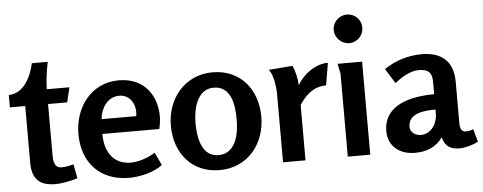

<svg xmlns="http://www.w3.org/2000/svg" viewBox="-50 -882 2569 1022"><g transform="rotate(-5 1234.0 -371.0)"><path d="M224 -642H139C124 -573 84 -486 2 -484V-418H84V-116C84 -28 123 10 209 10C245 10 292 0 327 -11L313 -86C292 -81 270 -76 248 -76C208 -76 206 -120 206 -143V-418H308L327 -497H206C207 -545 214 -595 224 -642Z M592 -511C442 -511 353 -385 353 -245C353 -91 447 11 603 11C658 11 735 -6 781 -42L749 -110C701 -82 656 -69 617 -69C535 -69 480 -127 480 -234H784C790 -256 793 -280 793 -302C793 -409 730 -511 592 -511ZM587 -429C647 -429 678 -371 668 -313H483C486 -365 521 -429 587 -429Z M1086 12C1237 12 1331 -108 1331 -252C1331 -396 1243 -510 1092 -510C943 -510 847 -389 847 -246C847 -102 935 12 1086 12ZM1087 -68C994 -68 979 -176 979 -248C979 -318 1000 -428 1091 -428C1187 -428 1199 -323 1199 -248C1199 -175 1181 -68 1087 -68Z M1520 -507 1393 -497C1417 -465 1425 -401 1425 -363V0H1545V-296C1586 -358 1630 -388 1689 -388L1709 -507C1642 -507 1577 -458 1544 -402C1543 -436 1534 -476 1520 -507Z M1908 -678C1908 -720 1874 -754 1832 -754C1790 -754 1755 -720 1755 -678C1755 -636 1790 -601 1832 -601C1874 -601 1908 -636 1908 -678ZM1891 -497H1760L1771 -443V0H1891Z M2211 -509C2139 -509 2069 -488 2009 -447L2058 -368C2093 -395 2140 -426 2186 -426C2236 -426 2258 -409 2258 -356V-291C2143 -291 1987 -262 1987 -117C1987 -35 2050 11 2128 11C2190 11 2241 -7 2278 -59C2290 -10 2319 8 2367 8C2398 8 2438 -3 2468 -19L2449 -87C2436 -82 2423 -79 2410 -79C2391 -79 2378 -89 2378 -128V-347C2378 -455 2317 -509 2211 -509ZM2258 -209V-186C2258 -137 2225 -81 2170 -81C2142 -81 2112 -98 2112 -129C2112 -204 2202 -209 2258 -209Z"/></g></svg>

Font: Rosario
Style: Bold
Weight: 700
Designer: Hector Gatti
Foundry: Omnibus Type
Version: Version 1.100